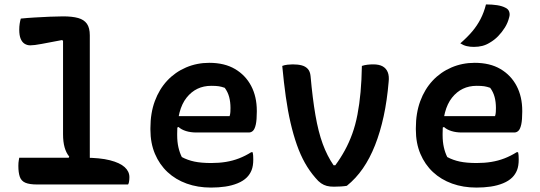

<svg xmlns="http://www.w3.org/2000/svg" viewBox="-20 -834 2440 868"><path d="M67 -121H361Q432 -121 477 -109.5Q522 -98 543.5 -78.5Q565 -59 565 -33Q565 -27 564.5 -21.5Q564 -16 563 -10.5Q562 -5 559 0H148Q113 0 94.5 -8Q76 -16 69.5 -35Q63 -54 63 -84Q63 -92 63.5 -98Q64 -104 65 -109.5Q66 -115 67 -121ZM74 -750Q103 -753 137.5 -755Q172 -757 206 -758.5Q240 -760 265 -760Q307 -760 333.5 -752.5Q360 -745 373 -726.5Q386 -708 386 -674Q386 -602 386 -529.5Q386 -457 386 -384Q386 -311 386 -238.5Q386 -166 386 -94H278L293 -126Q279 -143 272 -168Q265 -193 265 -227Q265 -279 265 -331.5Q265 -384 265 -437Q265 -490 265 -543Q265 -596 265 -649L261 -653Q203 -642 168.5 -635.5Q134 -629 117 -629Q103 -629 91.5 -636Q80 -643 73.5 -658.5Q67 -674 67 -700Q67 -714 69 -727Q71 -740 74 -750Z M926 -550Q995 -550 1042.5 -522Q1090 -494 1115.5 -445.5Q1141 -397 1141 -333V-329Q1141 -292 1136.5 -271.5Q1132 -251 1124 -243Q1116 -235 1105 -235H868Q842 -235 821 -241.5Q800 -248 787 -260L767 -250L770 -309H1018Q1021 -318 1021.5 -328Q1022 -338 1022 -346Q1022 -373 1016 -395.5Q1010 -418 996 -437Q982 -442 969.5 -444Q957 -446 935 -446Q866 -446 823.5 -392.5Q781 -339 781 -230V-223Q781 -193 786.5 -168.5Q792 -144 802 -124Q828 -110 859 -103.5Q890 -97 935 -97Q970 -97 1001 -102Q1032 -107 1060.5 -118Q1089 -129 1116 -146H1122Q1124 -138 1124.5 -130Q1125 -122 1125 -113Q1125 -84 1117.5 -65Q1110 -46 1096 -32Q1080 -16 1054.5 -5.5Q1029 5 998.5 9.5Q968 14 934 14Q874 14 824 -4Q774 -22 737.5 -56Q701 -90 680.5 -138.5Q660 -187 660 -248V-255Q660 -323 680 -377Q700 -431 736 -469.5Q772 -508 821 -529Q870 -550 926 -550Z M1303 -543Q1327 -543 1344 -538.5Q1361 -534 1371.5 -522.5Q1382 -511 1384 -490Q1393 -389 1406 -313.5Q1419 -238 1439 -183.5Q1459 -129 1488 -87H1496Q1519 -118 1538.5 -153.5Q1558 -189 1572.5 -229Q1587 -269 1596 -316Q1605 -363 1610 -417.5Q1615 -472 1616 -536Q1628 -540 1641.5 -541.5Q1655 -543 1667 -543Q1694 -543 1710 -534Q1726 -525 1733 -507.5Q1740 -490 1737 -464Q1730 -380 1714.5 -308.5Q1699 -237 1675.5 -177.5Q1652 -118 1620.5 -72.5Q1589 -27 1548 6Q1537 8 1521 9Q1505 10 1489 10Q1471 10 1457.5 6.5Q1444 3 1431.5 -5.5Q1419 -14 1406 -30Q1379 -61 1358.5 -97.5Q1338 -134 1322 -179.5Q1306 -225 1293.5 -279Q1281 -333 1272 -397Q1263 -461 1256 -536Q1266 -540 1279.5 -541.5Q1293 -543 1303 -543Z M2126 -550Q2195 -550 2242.5 -522Q2290 -494 2315.5 -445.5Q2341 -397 2341 -333V-329Q2341 -292 2336.5 -271.5Q2332 -251 2324 -243Q2316 -235 2305 -235H2068Q2042 -235 2021 -241.5Q2000 -248 1987 -260L1967 -250L1970 -309H2218Q2221 -318 2221.5 -328Q2222 -338 2222 -346Q2222 -373 2216 -395.5Q2210 -418 2196 -437Q2182 -442 2169.5 -444Q2157 -446 2135 -446Q2066 -446 2023.5 -392.5Q1981 -339 1981 -230V-223Q1981 -193 1986.5 -168.5Q1992 -144 2002 -124Q2028 -110 2059 -103.5Q2090 -97 2135 -97Q2170 -97 2201 -102Q2232 -107 2260.5 -118Q2289 -129 2316 -146H2322Q2324 -138 2324.5 -130Q2325 -122 2325 -113Q2325 -84 2317.5 -65Q2310 -46 2296 -32Q2280 -16 2254.5 -5.5Q2229 5 2198.5 9.5Q2168 14 2134 14Q2074 14 2024 -4Q1974 -22 1937.5 -56Q1901 -90 1880.5 -138.5Q1860 -187 1860 -248V-255Q1860 -323 1880 -377Q1900 -431 1936 -469.5Q1972 -508 2021 -529Q2070 -550 2126 -550ZM2177 -814Q2205 -814 2227.5 -810.5Q2250 -807 2265 -799Q2278 -793 2282 -781Q2286 -769 2282 -756Q2276 -731 2262.5 -709.5Q2249 -688 2232 -670.5Q2215 -653 2194 -641Q2178 -631 2160.5 -626.5Q2143 -622 2122 -622Q2105 -622 2090 -625.5Q2075 -629 2061 -638Q2093 -666 2115 -692Q2137 -718 2152.5 -748Q2168 -778 2177 -814Z"/></svg>

Font: Recursive Monospace Casual SemiBold
Style: Regular
Weight: 600
Version: Version 1.047